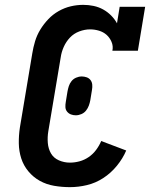

<svg xmlns="http://www.w3.org/2000/svg" viewBox="-20 -763 640 791"><path d="M268 8Q235 8 203 2.5Q171 -3 144 -18Q117 -33 97 -57Q77 -81 67.5 -110.5Q58 -140 57.5 -172.5Q57 -205 62 -238L113 -543Q117 -568 124.5 -593Q132 -618 146 -641Q160 -664 179 -684Q198 -704 222 -717.5Q246 -731 271.5 -737Q297 -743 323 -743Q345 -743 366 -738.5Q387 -734 405 -724Q423 -714 437.5 -699.5Q452 -685 462 -667L473 -735H578L548 -554H443Q447 -573 439.5 -590.5Q432 -608 419 -619.5Q406 -631 388 -636.5Q370 -642 351 -642Q329 -642 306.5 -633.5Q284 -625 268 -608Q252 -591 242.5 -569.5Q233 -548 230 -526L179 -222Q175 -198 177 -174Q179 -150 190 -131Q201 -112 222.5 -102.5Q244 -93 268 -93Q288 -93 308 -98.5Q328 -104 345.5 -116Q363 -128 376 -145.5Q389 -163 397 -182L500 -143Q486 -110 461.5 -80Q437 -50 405.5 -29.5Q374 -9 338.5 -0.5Q303 8 268 8ZM292 -288Q282 -288 272.5 -291.5Q263 -295 256.5 -303Q250 -311 249.5 -321.5Q249 -332 251 -343L258 -386Q260 -397 263.5 -408Q267 -419 274.5 -428.5Q282 -438 293.5 -443Q305 -448 317 -448Q327 -448 337 -444.5Q347 -441 353 -433Q359 -425 360 -414.5Q361 -404 359 -393L352 -350Q350 -339 346 -328Q342 -317 334.5 -307.5Q327 -298 315.5 -293Q304 -288 292 -288Z"/></svg>

Font: Iosevka Etoile
Style: Bold Italic
Weight: 700
Italic angle: -9°
Designer: Belleve Invis
Foundry: Belleve Invis
Version: Version 28.1.0; ttfautohint (v1.8.4)